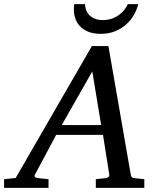

<svg xmlns="http://www.w3.org/2000/svg" viewBox="-73 -910 766 930"><path d="M374 -564 226.1 -304.2H417ZM391.1 0V-42L437 -46.9Q459 -49.8 456.1 -65.9L425.8 -256.8H199.2L97.2 -65.9Q91.8 -56.2 96.9 -52.2Q102.1 -48.3 116.2 -46.9L162.1 -42V0H-53.2V-42L2.9 -47.9L372.1 -687H452.1L560.1 -65.9Q561.5 -56.2 565.4 -52Q569.3 -47.9 580.1 -46.9L626 -42V0ZM596.7 -890.1Q590.8 -864.7 576.4 -839.1Q562 -813.5 539.3 -792.7Q516.6 -772 485.6 -759Q454.6 -746.1 415 -746.1Q379.4 -746.1 354.5 -756.3Q329.6 -766.6 314.2 -783.2Q298.8 -799.8 291.7 -820.8Q284.7 -841.8 284.7 -863.3Q284.7 -869.1 285.2 -876Q285.6 -882.8 286.6 -890.1H338.9Q339.8 -868.2 347.9 -853.3Q356 -838.4 368.2 -829.3Q380.4 -820.3 395.3 -816.4Q410.2 -812.5 424.8 -812.5Q439.9 -812.5 457.3 -816.4Q474.6 -820.3 491 -829.6Q507.3 -838.9 521.7 -853.8Q536.1 -868.7 545.9 -890.1Z"/></svg>

Font: Charis SIL
Style: Italic
Weight: 400
Italic angle: -11°
Foundry: SIL International
Version: Version 4.112